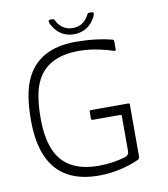

<svg xmlns="http://www.w3.org/2000/svg" viewBox="-89 -884 850 970"><g transform="rotate(-10 336.0 -399.5)"><path d="M340 10Q244 10 179.5 -27Q115 -64 82.5 -138Q50 -212 50 -324Q50 -456 82.5 -529.5Q115 -603 179.5 -639.5Q244 -676 340 -676Q393 -676 444 -670Q486 -665 525 -655Q534 -653 534 -644V-605Q534 -595 525 -597Q491 -609 451 -617Q400 -628 348 -628Q264 -628 208.5 -597Q153 -566 126.5 -503Q100 -440 100 -324Q100 -228 126.5 -164.5Q153 -101 208.5 -70Q264 -39 348 -39Q387 -39 425 -45Q457 -50 490 -60Q506 -68 506 -85V-266Q506 -273 499 -273H359Q350 -273 350 -279V-317Q350 -323 358 -323H550Q556 -323 556 -317V-48Q555 -39 547 -34Q502 -14 454 -3Q399 10 340 10ZM340 -715Q311 -715 286.5 -727Q262 -739 244 -763Q230 -781 226 -795Q222 -809 234 -809H246Q252 -809 257 -801Q267 -779 285 -765Q308 -747 340 -747Q372 -747 395 -765Q412 -779 423 -801Q427 -809 435 -809H447Q460 -809 455 -795Q451 -781 438 -763Q420 -739 395 -727Q370 -715 340 -715Z"/></g></svg>

Font: Vivano Light
Style: Regular
Weight: 300
Designer: Joe Prince, Josias Burgherr
Version: Version 2.064;September 19, 2022;FontCreator 14.0.0.2877 64-